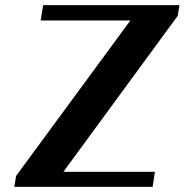

<svg xmlns="http://www.w3.org/2000/svg" viewBox="-20 -731 722 751"><path d="M36 0H577L586 -59H228L675 -669L682 -711H149L139 -651H490L43 -43Z"/></svg>

Font: Aerodynamic
Style: Obl
Weight: 500
Designer: Google
Version: Version 2.000980; 2014